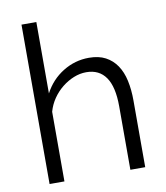

<svg xmlns="http://www.w3.org/2000/svg" viewBox="-82 -798 747 866"><g transform="rotate(-10 291.5 -365.0)"><path d="M513 0H445V-291Q445 -380 414.5 -424Q384 -468 325 -468Q296 -468 267.5 -456.5Q239 -445 214 -425Q189 -405 170.5 -378Q152 -351 143 -319V0H75V-730H143V-403Q174 -462 229 -496Q284 -530 348 -530Q393 -530 424 -513.5Q455 -497 475 -467.5Q495 -438 504 -396.5Q513 -355 513 -305Z"/></g></svg>

Font: Boldmen
Style: Regular
Weight: 400
Designer: Matt McInerney, Pablo Impallari, Rodrigo Fuenzalida
Foundry: LIVING CONCEPT
Version: Version 1.000